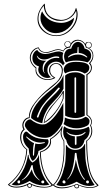

<svg xmlns="http://www.w3.org/2000/svg" viewBox="-20 -1019 581 1049"><path d="M289 -822Q246 -822 215.5 -849Q185 -876 185 -916Q185 -958 221 -997L224 -999Q225 -999 225 -995Q225 -926 293 -913Q304 -911 313 -910Q341 -910 363.5 -927Q386 -944 393 -971Q394 -975 395 -976Q397 -975 397 -974Q404 -956 404 -941Q404 -895 369.5 -858.5Q335 -822 289 -822ZM190 -918Q190 -882 219 -854Q248 -826 288 -826Q332 -826 365 -862Q398 -898 398 -942Q398 -950 396 -960Q384 -934 361 -919.5Q338 -905 310 -905Q297 -905 291 -906Q223 -922 219 -988Q190 -955 190 -918ZM201 -920Q201 -940 210 -957Q234 -908 287 -897Q306 -894 314 -894Q352 -894 385 -922Q381 -888 351 -863Q321 -838 285.5 -838Q250 -838 225.5 -863.5Q201 -889 201 -920ZM399 -11Q399 -11 397 -10Q390 -8 390 -3Q390 6 399 6Q408 6 408 -3Q408 -4 407.5 -5.5Q407 -7 407 -7Q399 -11 399 -11ZM142 -14Q141 -14 139 -13Q137 -12 136 -11.5Q135 -11 134 -9.5Q133 -8 133 -6Q133 -2 135.5 0.5Q138 3 142 3Q150 3 150 -6Q150 -9 150 -10Q146 -11 142 -14ZM464 -788Q458 -788 454 -783.5Q450 -779 450 -774Q450 -765 457 -760Q464 -757 470 -759Q478 -764 478 -772Q478 -778 474 -783Q470 -788 464 -788ZM463 -790Q470 -790 475.5 -786Q481 -782 481 -774Q481 -757 467 -755Q490 -742 490 -715Q490 -692 473 -674Q482 -662 482 -649Q482 -625 458 -610V-391Q468 -386 475 -375.5Q482 -365 482 -354Q482 -343 477 -334Q484 -319 484 -303Q484 -269 456 -249Q456 -161 468 -102.5Q480 -44 518 -8Q518 -8 518 -6Q518 -5 516 -4Q498 8 472 8Q442 8 411 -6Q412 -4 412 -2Q412 10 399 10Q394 10 390 6.5Q386 3 386 -2Q386 -4 387 -6Q352 10 318 10Q286 10 270 -6Q270 -6 269 -6Q253 6 222 6Q184 6 154 -8V-5Q154 0 150.5 3.5Q147 7 141.5 7Q136 7 132.5 3.5Q129 0 129 -5Q129 -7 130 -8Q115 -1 99.5 2.5Q84 6 70 6Q41 6 25 -8L23 -10Q23 -10 25 -12Q118 -86 124 -202Q108 -213 99 -231.5Q90 -250 90 -269Q90 -297 108 -313Q102 -322 102 -334Q102 -350 112 -363Q122 -376 138 -378V-381Q138 -418 173 -462Q208 -506 253 -541Q255 -543 259 -546Q279 -562 289 -571Q299 -580 308.5 -597.5Q318 -615 318 -634Q318 -648 309.5 -659Q301 -670 286 -670Q273 -670 263.5 -660.5Q254 -651 254 -635Q254 -610 280 -596Q282 -595 282 -594Q282 -593 280 -592Q262 -582 240 -582Q213 -582 193.5 -597.5Q174 -613 174 -636Q175 -643 175 -646Q143 -672 143 -704Q143 -726 158 -742.5Q173 -759 192 -760Q195 -748 206 -741Q217 -734 230 -734Q245 -734 265 -742Q285 -750 296 -750Q311 -750 326 -742Q331 -755 344 -760Q332 -765 332 -778Q332 -785 337.5 -789.5Q343 -794 350 -794Q365 -794 366 -780Q380 -802 406 -802Q432 -800 446 -778Q448 -790 463 -790ZM87 -18Q90 -21 90 -25Q90 -34 83 -34Q80 -33 78 -31Q74 -28 75 -24Q76 -20 80 -17.5Q84 -15 87 -18ZM207 -20Q211 -16 216.5 -17.5Q222 -19 222 -24Q222 -33 214 -33Q209 -33 206.5 -29Q204 -25 207 -20ZM194 -38Q162 -67 159 -113Q159 -117 156 -117.5Q153 -118 151 -114Q132 -57 102 -38Q96 -34 99 -34Q100 -34 103 -35Q129 -49 145 -77Q149 -83 154 -94Q160 -59 193 -35Q196 -33 197 -33Q199 -33 194 -38ZM323 -20Q327 -16 332.5 -17Q338 -18 338 -24Q338 -27 335 -30.5Q332 -34 330 -34Q325 -34 322.5 -29.5Q320 -25 323 -20ZM222 -237Q227 -238 225 -241Q223 -243 220 -242Q207 -240 202 -240Q164 -240 128 -271Q125 -274 123 -272.5Q121 -271 124 -269Q146 -245 166 -237Q160 -215 160 -188V-173Q160 -166 164 -169Q166 -170 166 -173Q168 -211 173 -235Q181 -232 193 -232Q202 -232 222 -237ZM452 -20Q456 -16 461 -17.5Q466 -19 466 -24Q466 -33 458 -33Q453 -33 451 -29Q449 -25 452 -20ZM442 -42Q410 -77 398 -181Q398 -184 393.5 -184Q389 -184 389 -180Q381 -78 350 -44Q347 -41 347 -39Q347 -37 350 -40Q385 -74 394 -147Q408 -74 439 -38Q441 -36 443 -37Q446 -37 442 -42ZM446 -293Q449 -296 447 -297Q445 -298 442 -296Q425 -281 394 -281Q362 -284 349 -295Q345 -299 344 -297Q344 -295 346 -293Q361 -276 389 -274V-232Q389 -229 391 -228Q393 -227 395.5 -228Q398 -229 398 -232V-274H402Q427 -274 446 -293ZM323 -481V-510Q314 -494 289.5 -466.5Q265 -439 246.5 -411Q228 -383 223 -352Q253 -371 282 -408.5Q311 -446 323 -481ZM305 -533Q307 -535 306 -537.5Q305 -540 302.5 -540.5Q300 -541 298 -539Q282 -519 256.5 -494Q231 -469 213.5 -445Q196 -421 182 -383Q180 -377 186 -377Q189 -376 190 -379Q203 -418 220 -441.5Q237 -465 263.5 -489.5Q290 -514 305 -533ZM396 -407V-592Q396 -595 394 -596Q392 -597 389.5 -596Q387 -595 387 -592V-407Q387 -404 389.5 -403Q392 -402 394 -403Q396 -404 396 -407ZM219 -638Q219 -666 240 -684.5Q261 -703 289 -703Q294 -703 301 -702Q303 -701 304 -703Q304 -708 299 -710Q296 -711 287 -711Q273 -711 255 -702.5Q237 -694 221 -694Q197 -694 185 -712Q183 -715 182 -715Q180 -715 183 -709Q192 -687 227 -687H231H233Q232 -687 232 -686.5Q232 -686 231 -686Q213 -673 213 -646Q213 -629 222 -621Q225 -618 226 -618Q227 -618 222 -624Q219 -628 219 -638ZM454 -711Q437 -728 410 -730L409 -760Q409 -763 407 -763Q405 -762 404 -760L402 -730Q372 -728 354 -711Q350 -707 352 -705Q353 -704 355 -706Q379 -721 406 -721Q431 -721 452 -706Q456 -704 457 -706Q458 -708 454 -711ZM250 -10Q234 -6 220 -6Q177 -6 142 -30Q125 -20 105.5 -13Q86 -6 68 -6Q55 -6 43 -11Q77 -37 101.5 -80Q126 -123 133 -174Q133 -174 134 -173Q135 -172 136 -172Q137 -145 157 -131Q183 -144 192 -172Q192 -172 192 -173.5Q192 -175 193 -175V-166Q193 -121 208 -79.5Q223 -38 250 -10ZM244 -238Q239 -222 226.5 -212.5Q214 -203 190 -194Q190 -181 180.5 -163.5Q171 -146 158 -140Q140 -157 137 -207Q106 -236 106 -270V-275Q106 -284 111.5 -292Q117 -300 123 -300Q126 -300 130 -297Q149 -277 176 -267Q204 -258 242 -258Q247 -249 244 -238ZM497 -8Q482 -3 468 -3Q435 -3 399 -26Q353 -2 323 -2Q304 -2 288 -9Q311 -39 323 -76.5Q335 -114 337.5 -141Q340 -168 340 -210V-226Q341 -226 342 -226.5Q343 -227 343 -227Q347 -216 361 -208Q375 -200 391 -200Q429 -200 442 -232H445Q445 -183 447 -153.5Q449 -124 461 -82.5Q473 -41 497 -8ZM326 -383Q326 -357 318 -340Q297 -300 262 -276Q247 -266 226 -266Q193 -266 163.5 -282.5Q134 -299 121 -321Q116 -328 116 -335Q116 -348 125.5 -357.5Q135 -367 146 -367H147Q182 -339 212 -339Q227 -339 233 -343Q282 -370 326 -457ZM470 -304Q467 -270 442 -254Q438 -232 424.5 -219.5Q411 -207 391 -207Q372 -207 359 -220Q346 -233 342 -254Q325 -269 325 -300Q325 -316 331 -329Q351 -310 398 -310Q439 -311 464 -327Q470 -317 470 -304ZM329 -519 327 -480Q313 -441 280 -398.5Q247 -356 219 -347Q222 -374 235.5 -400Q249 -426 264.5 -443Q280 -460 298 -481.5Q316 -503 323 -520Q324 -522 326.5 -522Q329 -522 329 -519ZM327 -534Q315 -511 295 -488Q275 -465 259.5 -449Q244 -433 230 -406Q216 -379 211 -346Q178 -351 150 -374Q150 -444 261 -530Q288 -552 303 -568.5Q318 -585 327 -610ZM469 -356Q468 -337 454 -331Q428 -318 398 -318Q360 -318 327 -341Q334 -355 334 -374V-377Q358 -365 394 -365Q425 -365 447 -381Q456 -379 462.5 -372.5Q469 -366 469 -358ZM443 -387Q419 -374 393 -374Q362 -374 336 -387V-606Q354 -624 393 -624Q419 -624 443 -606ZM228 -724Q242 -724 265.5 -731Q289 -738 299 -738Q314 -738 326 -730Q322 -721 322 -709Q322 -688 334 -674Q327 -667 325 -661Q311 -682 287 -682Q268 -682 253.5 -669.5Q239 -657 239 -636Q239 -613 258 -597Q248 -593 240 -593Q220 -593 204.5 -607Q189 -621 189 -639Q189 -647 193 -656Q157 -667 157 -702Q157 -717 164.5 -729.5Q172 -742 184 -746Q188 -737 200.5 -730.5Q213 -724 228 -724ZM395 -681Q468 -681 468 -650Q468 -626 443 -617Q420 -632 391 -632Q362 -632 336 -618Q328 -628 328 -642Q328 -644 330 -649Q341 -681 395 -681ZM458 -678Q430 -688 396 -688Q364 -688 340 -678Q331 -691 330 -710Q330 -728 339.5 -740.5Q349 -753 367 -753H369Q374 -771 384 -780.5Q394 -790 406 -790Q418 -790 428.5 -780Q439 -770 442 -754Q478 -745 478 -715Q478 -691 458 -678ZM286 -674Q304 -674 313.5 -663Q323 -652 323 -636Q323 -606 306.5 -584.5Q290 -563 257 -537Q142 -449 142 -374Q127 -372 117.5 -360Q108 -348 108 -334Q109 -322 114 -314Q116 -313 114 -310Q96 -297 96 -269Q96 -226 129 -203Q122 -86 30 -10Q46 1 69 1Q106 1 142 -20Q157 -10 179.5 -4Q202 2 223 2Q249 2 262 -8Q200 -72 198 -190Q221 -196 237.5 -212.5Q254 -229 254 -248Q254 -252 253 -260Q271 -270 291.5 -291Q312 -312 318 -329Q319 -333 321 -328Q322 -328 322 -326Q316 -304 316 -294Q316 -271 331 -250Q332 -236 332 -207Q332 -66 275 -8Q283 -2 294 1.5Q305 5 318 5Q350 5 390 -10Q394 -14 399 -14Q405 -14 409 -10Q445 4 473 4Q494 4 511 -6Q475 -43 463 -103Q451 -163 451 -250Q479 -269 479 -305Q479 -320 472 -334Q478 -342 478 -353Q478 -364 470 -374.5Q462 -385 452 -390V-613Q477 -626 477 -649Q477 -662 467 -671Q466 -674 467 -675Q486 -694 486 -715Q486 -731 476 -743Q466 -755 449 -759Q445 -777 433 -787Q421 -797 406 -797Q392 -797 380 -787Q368 -777 363 -759Q351 -759 340.5 -753Q330 -747 327 -737Q311 -746 297 -746Q286 -746 266 -738Q246 -730 233 -730Q218 -730 205 -737Q192 -744 189 -756Q172 -752 160 -737Q148 -722 148 -703Q148 -673 179 -649Q178 -646 178 -639Q178 -617 197 -601.5Q216 -586 242 -586Q259 -587 274 -594Q248 -611 248 -635Q248 -653 259.5 -663.5Q271 -674 286 -674ZM350 -792Q343 -792 339 -787.5Q335 -783 335 -777Q335 -771 339 -766.5Q343 -762 350 -762Q357 -764 361 -766Q362 -770 365 -777Q365 -782 360 -787Q355 -792 350 -792ZM269 -9 270 -10Q328 -65 328 -213Q328 -237 327 -249Q311 -272 311 -292Q311 -296 313 -309Q294 -280 258 -258Q259 -253 259 -245Q259 -224 243 -209Q227 -194 203 -187Q206 -68 269 -10Z"/></svg>

Font: Indiction Unicode
Style: Normal
Weight: 500
Version: Version 1.1